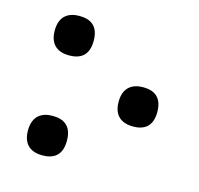

<svg xmlns="http://www.w3.org/2000/svg" viewBox="-86 -634 760 733"><g transform="rotate(15 294.0 -267.5)"><path d="M141 -387C185 -387 218 -406 218 -465C218 -524 185 -543 141 -543C100 -543 64 -524 64 -465C64 -406 100 -387 141 -387ZM447 -188C490 -188 523 -207 523 -265C523 -324 490 -343 447 -343C406 -343 370 -324 370 -265C370 -207 406 -188 447 -188ZM141 8C185 8 218 -11 218 -70C218 -129 185 -148 141 -148C100 -148 64 -129 64 -70C64 -11 100 8 141 8Z"/></g></svg>

Font: Noto Serif SemiCondensed
Style: Bold
Weight: 700
Width: 4
Designer: Monotype Design Team
Foundry: Monotype Imaging Inc.
Version: Version 2.015